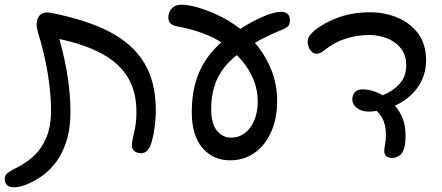

<svg xmlns="http://www.w3.org/2000/svg" viewBox="-62 -642 1871 812"><path d="M597 -175Q597 -153 594.5 -127Q592 -101 587.5 -76.5Q583 -52 576 -31Q569 -12 558.5 -3Q548 6 534 6Q526 6 517 3Q508 0 502 -7.5Q496 -15 496 -28Q496 -45 505.5 -83.5Q515 -122 515 -168Q515 -255 478.5 -315Q442 -375 369.5 -414.5Q297 -454 189 -477Q212 -396 224 -317.5Q236 -239 236 -169Q236 -100 220 -48Q204 4 176.5 41.5Q149 79 114.5 103Q80 127 43 141Q29 146 17 148Q5 150 -4 150Q-24 150 -33 140Q-42 130 -42 117Q-42 106 -38.5 99.5Q-35 93 -25 86Q-15 79 3 70Q47 49 81 17.5Q115 -14 134.5 -61.5Q154 -109 154 -177Q154 -222 147.5 -277.5Q141 -333 128.5 -391Q116 -449 99 -503Q97 -511 95 -520Q93 -529 93 -537Q93 -562 104.5 -575.5Q116 -589 136 -589Q140 -589 144 -589Q148 -589 151 -588Q302 -559 400.5 -508Q499 -457 548 -376Q597 -295 597 -175Z M975 -435Q919 -398 887.5 -358Q856 -318 843.5 -274Q831 -230 831 -181Q831 -120 855 -90Q879 -60 915 -60Q949 -60 974.5 -80Q1000 -100 1014 -134.5Q1028 -169 1028 -212Q1028 -262 1010 -305.5Q992 -349 962.5 -384Q933 -419 899 -445Q865 -471 832 -486Q795 -503 757.5 -514Q720 -525 680 -532Q664 -537 657 -545Q650 -553 650 -569Q650 -582 656 -594Q662 -606 674 -614Q686 -622 705 -622Q735 -622 776 -610Q817 -598 855 -580Q902 -559 947.5 -525Q993 -491 1029.5 -444.5Q1066 -398 1088 -340Q1110 -282 1110 -214Q1110 -141 1085 -84.5Q1060 -28 1015 4Q970 36 911 36Q839 36 794 -16.5Q749 -69 749 -169Q749 -242 767.5 -301.5Q786 -361 824 -410Q862 -459 920 -498Q978 -536 1010 -552.5Q1042 -569 1068 -579Q1082 -584 1098 -588Q1114 -592 1125 -592Q1164 -592 1164 -556Q1164 -539 1156.5 -531.5Q1149 -524 1135 -518Q1101 -505 1060 -484.5Q1019 -464 975 -435Z M1740 -387Q1740 -340 1722 -302.5Q1704 -265 1674 -238Q1644 -211 1608 -195Q1628 -173 1640.5 -142Q1653 -111 1653 -71Q1653 -52 1651.5 -36Q1650 -20 1645 -9Q1640 6 1628 15.5Q1616 25 1596 26Q1579 26 1571 18Q1563 10 1563 -3Q1563 -15 1566.5 -31.5Q1570 -48 1570 -70Q1570 -105 1560.5 -130Q1551 -155 1531 -173Q1524 -172 1516 -171Q1508 -170 1500 -170Q1479 -170 1463 -176.5Q1447 -183 1437.5 -195Q1428 -207 1428 -222Q1428 -241 1439 -252.5Q1450 -264 1472 -264Q1491 -264 1513 -258Q1535 -252 1556 -239Q1599 -256 1627.5 -287Q1656 -318 1656 -365Q1656 -409 1633.5 -437.5Q1611 -466 1575 -480Q1539 -494 1499 -494Q1448 -494 1399.5 -478.5Q1351 -463 1308 -428Q1299 -421 1292 -418Q1285 -415 1276 -415Q1265 -415 1256.5 -423Q1248 -431 1243.5 -443Q1239 -455 1239 -465Q1239 -479 1247.5 -491Q1256 -503 1268 -513Q1310 -547 1370 -568.5Q1430 -590 1503 -590Q1565 -590 1619 -567.5Q1673 -545 1706.5 -500Q1740 -455 1740 -387Z"/></svg>

Font: Playpen Sans Hebrew
Style: Regular
Weight: 400
Designer: Tom Grace, Laura Meseguer, Veronika Burian, José Scaglione
Foundry: TypeTogether
Version: Version 2.000